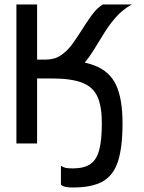

<svg xmlns="http://www.w3.org/2000/svg" viewBox="-20 -638 640 854"><path d="M75 -289V-373H185Q223 -373 251.5 -392.5Q280 -412 302 -442.5Q324 -473 345 -506.5Q366 -540 388 -570.5Q410 -601 437 -618H566Q525 -595 496 -562Q467 -529 444 -492Q421 -455 399 -419Q377 -383 351.5 -353.5Q326 -324 292 -306.5Q258 -289 211 -289ZM53 0V-618H145V0ZM211 -373Q331 -373 399.5 -347Q468 -321 496.5 -259.5Q525 -198 525 -90Q525 18 504.5 80.5Q484 143 436 169.5Q388 196 304 196Q284 196 272 193.5Q260 191 251 184V99Q260 106 271.5 108.5Q283 111 304 111Q353 111 381 92.5Q409 74 421 30Q433 -14 433 -90Q433 -166 413 -209Q393 -252 344.5 -270.5Q296 -289 211 -289Z"/></svg>

Font: Victor Mono SemiBold
Style: Regular
Weight: 600
Monospace: yes
Designer: Rune Bjørnerås
Version: Version 1.561;gftools[0.9.30]